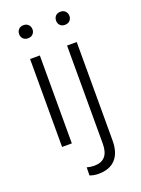

<svg xmlns="http://www.w3.org/2000/svg" viewBox="-172 -796 795 1084"><g transform="rotate(-20 226.0 -254.0)"><path d="M141.6 0H83V-528.3H141.6ZM72.8 -681.2Q72.8 -697.8 83.5 -709.2Q94.2 -720.7 112.8 -720.7Q131.3 -720.7 142.3 -709.2Q153.3 -697.8 153.3 -681.2Q153.3 -664.6 142.3 -653.3Q131.3 -642.1 112.8 -642.1Q94.2 -642.1 83.5 -653.3Q72.8 -664.6 72.8 -681.2ZM363.3 -528.3V63Q363.3 136.2 328.1 174.8Q293 213.4 224.6 213.4Q198.2 213.4 173.3 204.1L174.3 155.8Q195.8 162.1 218.3 162.1Q305.2 162.1 305.2 62V-528.3ZM334.5 -720.7Q353.5 -720.7 364.3 -709.2Q375 -697.8 375 -681.2Q375 -664.6 364.3 -653.3Q353.5 -642.1 334.5 -642.1Q315.9 -642.1 305.4 -653.3Q294.9 -664.6 294.9 -681.2Q294.9 -697.8 305.4 -709.2Q315.9 -720.7 334.5 -720.7Z"/></g></svg>

Font: RobotoInd Light
Style: Regular
Weight: 300
Designer: Google
Version: Version 2.001151; 2014